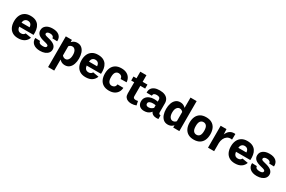

<svg xmlns="http://www.w3.org/2000/svg" viewBox="163 -2295 6064 4072"><g transform="rotate(30 3195.0 -259.0)"><path d="M185.5 -221.2H537.1Q541.5 -287.6 531.2 -345.5Q521 -403.3 491.9 -447.3Q462.9 -491.2 411.6 -516.1Q360.4 -541 283.2 -541Q202.1 -541 146.5 -506.8Q90.8 -472.7 62.3 -411.4Q33.7 -350.1 33.7 -268.1Q33.7 -186 61.8 -124.5Q89.8 -63 145.8 -28.8Q201.7 5.4 285.2 5.4Q378.4 5.4 437.5 -33.4Q496.6 -72.3 520.5 -141.6L377 -165.5Q368.2 -143.1 345.2 -129.2Q322.3 -115.2 290.5 -115.2Q241.7 -115.2 216.3 -144Q190.9 -172.9 185.5 -221.2ZM187 -318.4Q190.4 -370.6 218.3 -396.2Q246.1 -421.9 284.7 -421.9Q313.5 -421.9 335 -411.1Q356.4 -400.4 369.4 -377.7Q382.3 -355 384.8 -318.4Z M827.1 -541.5Q727.5 -541.5 669.4 -497.8Q611.3 -454.1 611.3 -379.4Q611.3 -317.4 656.7 -277.6Q702.1 -237.8 803.7 -214.8Q860.4 -202.1 885 -190.4Q909.7 -178.7 909.7 -157.7Q909.7 -135.7 888.2 -123.8Q866.7 -111.8 826.2 -111.8Q774.9 -111.8 748 -129.2Q721.2 -146.5 721.2 -179.2L602.1 -183.6Q595.2 -97.2 654.5 -46.1Q713.9 4.9 821.3 4.9Q888.7 4.9 939 -15.1Q989.3 -35.2 1017.1 -71.3Q1044.9 -107.4 1044.9 -155.8Q1044.9 -215.8 996.6 -256.6Q948.2 -297.4 842.3 -320.8Q788.6 -333 767.1 -343.5Q745.6 -354 745.6 -374Q745.6 -397.5 767.8 -410.6Q790 -423.8 828.1 -423.8Q871.6 -423.8 895.8 -406.5Q919.9 -389.2 919.9 -357.4L1039.6 -354Q1045.4 -442.4 989.3 -491.9Q933.1 -541.5 827.1 -541.5Z M1145.5 -536.6V215.3H1295.4V-536.6ZM1624.5 -268.6Q1624.5 -344.2 1603.3 -406Q1582 -467.8 1539.1 -504.4Q1496.1 -541 1431.2 -541Q1368.7 -541 1324.2 -506.8Q1279.8 -472.7 1247.6 -413.1L1288.6 -371.1Q1305.7 -397 1328.4 -409.2Q1351.1 -421.4 1376.5 -421.4Q1418.5 -421.4 1446.5 -382.3Q1474.6 -343.3 1474.6 -268.6Q1474.6 -194.3 1446.5 -154.5Q1418.5 -114.7 1376.5 -114.7Q1351.1 -114.7 1328.4 -127.2Q1305.7 -139.6 1288.6 -165.5L1247.6 -123Q1279.8 -63.5 1324.2 -29.3Q1368.7 4.9 1431.2 4.9Q1496.1 4.9 1539.1 -32Q1582 -68.8 1603.3 -130.9Q1624.5 -192.9 1624.5 -268.6Z M1837.9 -221.2H2189.5Q2193.8 -287.6 2183.6 -345.5Q2173.3 -403.3 2144.3 -447.3Q2115.2 -491.2 2064 -516.1Q2012.7 -541 1935.5 -541Q1854.5 -541 1798.8 -506.8Q1743.2 -472.7 1714.6 -411.4Q1686 -350.1 1686 -268.1Q1686 -186 1714.1 -124.5Q1742.2 -63 1798.1 -28.8Q1854 5.4 1937.5 5.4Q2030.8 5.4 2089.8 -33.4Q2148.9 -72.3 2172.9 -141.6L2029.3 -165.5Q2020.5 -143.1 1997.6 -129.2Q1974.6 -115.2 1942.9 -115.2Q1894 -115.2 1868.7 -144Q1843.3 -172.9 1837.9 -221.2ZM1839.4 -318.4Q1842.8 -370.6 1870.6 -396.2Q1898.4 -421.9 1937 -421.9Q1965.8 -421.9 1987.3 -411.1Q2008.8 -400.4 2021.7 -377.7Q2034.7 -355 2037.1 -318.4Z M2511.2 -541Q2426.8 -541 2370.4 -507.6Q2314 -474.1 2285.6 -412.8Q2257.3 -351.6 2257.3 -268.6Q2257.3 -185.5 2285.6 -124Q2314 -62.5 2370.4 -28.8Q2426.8 4.9 2511.2 4.9Q2583.5 4.9 2635.3 -20.8Q2687 -46.4 2716.1 -92.5Q2745.1 -138.7 2749 -200.2L2604.5 -202.6Q2599.6 -156.7 2573.2 -135.7Q2546.9 -114.7 2510.7 -114.7Q2463.9 -114.7 2435.8 -150.9Q2407.7 -187 2407.7 -269.5Q2407.7 -351.1 2435.8 -386.5Q2463.9 -421.9 2510.7 -421.9Q2546.9 -421.9 2573.2 -400.9Q2599.6 -379.9 2604.5 -334L2749 -336.9Q2745.1 -398.4 2716.1 -444.3Q2687 -490.2 2635.3 -515.6Q2583.5 -541 2511.2 -541Z M3156.2 -115.2Q3142.6 -111.8 3128.4 -110.1Q3114.3 -108.4 3101.6 -108.4Q3071.8 -108.4 3055.2 -121.1Q3038.6 -133.8 3038.6 -160.6V-677.7H2888.7V-143.6Q2888.7 -89.8 2912.1 -56.9Q2935.5 -23.9 2974.1 -9.3Q3012.7 5.4 3057.6 5.4Q3087.9 5.4 3118.9 -0.5Q3149.9 -6.3 3177.2 -17.1ZM2814.5 -418.5H3156.7V-516.1H2814.5Z M3447.3 -541.5Q3372.1 -541.5 3321.8 -519.3Q3271.5 -497.1 3247.3 -456.3Q3223.1 -415.5 3226.6 -358.9H3354.5Q3354.5 -393.6 3376.2 -409.2Q3397.9 -424.8 3440.4 -424.8Q3482.9 -424.8 3504.4 -408.7Q3525.9 -392.6 3525.9 -358.9V-142.1Q3525.9 -81.5 3552.2 -47.6Q3578.6 -13.7 3623.3 -2.4Q3668 8.8 3722.7 0.5V-90.8Q3695.8 -90.8 3685.8 -103.5Q3675.8 -116.2 3675.8 -141.1V-358.9Q3675.8 -413.1 3650.4 -454.3Q3625 -495.6 3574.2 -518.6Q3523.4 -541.5 3447.3 -541.5ZM3577.1 -154.8 3530.3 -164.6Q3523.4 -156.7 3512.7 -147Q3502 -137.2 3487.5 -128.7Q3473.1 -120.1 3455.1 -114.5Q3437 -108.9 3415.5 -108.9Q3380.9 -108.9 3364 -123.8Q3347.2 -138.7 3347.2 -164.1Q3347.2 -195.8 3377.4 -212.9Q3407.7 -230 3456.1 -230Q3477.1 -230 3496.8 -228Q3516.6 -226.1 3535.2 -221.2L3583 -298.3Q3548.8 -308.1 3512.5 -314.9Q3476.1 -321.8 3432.6 -321.8Q3375.5 -321.8 3325.7 -301.5Q3275.9 -281.2 3245.4 -241.2Q3214.8 -201.2 3214.8 -141.6Q3214.8 -72.3 3256.6 -33.4Q3298.3 5.4 3369.1 5.4Q3415.5 5.4 3450 -7.1Q3484.4 -19.5 3509 -41.7Q3533.7 -64 3550.3 -93Q3566.9 -122.1 3577.1 -154.8Z M4235.4 0V-734.4H4085V0ZM3756.3 -268.1Q3756.3 -192.4 3777.6 -130.6Q3798.8 -68.8 3841.8 -32.2Q3884.8 4.4 3949.7 4.4Q4012.2 4.4 4056.6 -29.8Q4101.1 -64 4133.3 -123.5L4092.3 -165.5Q4075.7 -139.6 4052.7 -127.4Q4029.8 -115.2 4004.4 -115.2Q3962.9 -115.2 3934.6 -154.3Q3906.2 -193.4 3906.2 -268.1Q3906.2 -342.3 3934.6 -382.1Q3962.9 -421.9 4004.4 -421.9Q4029.8 -421.9 4052.7 -409.4Q4075.7 -397 4092.3 -371.1L4133.3 -413.6Q4101.1 -473.1 4056.6 -507.3Q4012.2 -541.5 3949.7 -541.5Q3884.8 -541.5 3841.8 -504.6Q3798.8 -467.8 3777.6 -405.8Q3756.3 -343.8 3756.3 -268.1Z M4586.4 -421.9Q4633.3 -421.9 4661.4 -386.2Q4689.5 -350.6 4689.5 -268.1Q4689.5 -185.5 4661.9 -149.7Q4634.3 -113.8 4586.4 -113.8Q4539.1 -113.8 4511 -149.7Q4482.9 -185.5 4482.9 -268.1Q4482.9 -350.6 4511.2 -386.2Q4539.6 -421.9 4586.4 -421.9ZM4586.4 -541Q4502 -541 4445.6 -507.3Q4389.2 -473.6 4360.8 -412.4Q4332.5 -351.1 4332.5 -268.1Q4332.5 -185.1 4361.1 -123.5Q4389.6 -62 4446 -28.3Q4502.4 5.4 4586.4 5.4Q4670.4 5.4 4726.8 -28.3Q4783.2 -62 4811.5 -123.5Q4839.8 -185.1 4839.8 -268.1Q4839.8 -351.1 4811.8 -412.4Q4783.7 -473.6 4727.3 -507.3Q4670.9 -541 4586.4 -541Z M4937.5 -536.6V0H5087.4V-390.1L5080.1 -536.6ZM5293.5 -402.3 5295.4 -540Q5289.1 -541 5282.2 -541.7Q5275.4 -542.5 5268.6 -542.5Q5205.6 -542.5 5163.8 -513.2Q5122.1 -483.9 5097.4 -435.1Q5072.8 -386.2 5061.5 -326.9Q5050.3 -267.6 5048.3 -207.5L5087.4 -201.2Q5089.8 -257.3 5110.6 -304Q5131.3 -350.6 5168.7 -378.4Q5206.1 -406.2 5257.3 -406.2Q5276.9 -406.2 5293.5 -402.3Z M5494.6 -221.2H5846.2Q5850.6 -287.6 5840.3 -345.5Q5830.1 -403.3 5801 -447.3Q5772 -491.2 5720.7 -516.1Q5669.4 -541 5592.3 -541Q5511.2 -541 5455.6 -506.8Q5399.9 -472.7 5371.3 -411.4Q5342.8 -350.1 5342.8 -268.1Q5342.8 -186 5370.8 -124.5Q5398.9 -63 5454.8 -28.8Q5510.7 5.4 5594.2 5.4Q5687.5 5.4 5746.6 -33.4Q5805.7 -72.3 5829.6 -141.6L5686 -165.5Q5677.2 -143.1 5654.3 -129.2Q5631.3 -115.2 5599.6 -115.2Q5550.8 -115.2 5525.4 -144Q5500 -172.9 5494.6 -221.2ZM5496.1 -318.4Q5499.5 -370.6 5527.3 -396.2Q5555.2 -421.9 5593.8 -421.9Q5622.6 -421.9 5644 -411.1Q5665.5 -400.4 5678.5 -377.7Q5691.4 -355 5693.8 -318.4Z M6136.2 -541.5Q6036.6 -541.5 5978.5 -497.8Q5920.4 -454.1 5920.4 -379.4Q5920.4 -317.4 5965.8 -277.6Q6011.2 -237.8 6112.8 -214.8Q6169.4 -202.1 6194.1 -190.4Q6218.8 -178.7 6218.8 -157.7Q6218.8 -135.7 6197.3 -123.8Q6175.8 -111.8 6135.3 -111.8Q6084 -111.8 6057.1 -129.2Q6030.3 -146.5 6030.3 -179.2L5911.1 -183.6Q5904.3 -97.2 5963.6 -46.1Q6022.9 4.9 6130.4 4.9Q6197.8 4.9 6248 -15.1Q6298.3 -35.2 6326.2 -71.3Q6354 -107.4 6354 -155.8Q6354 -215.8 6305.7 -256.6Q6257.3 -297.4 6151.4 -320.8Q6097.7 -333 6076.2 -343.5Q6054.7 -354 6054.7 -374Q6054.7 -397.5 6076.9 -410.6Q6099.1 -423.8 6137.2 -423.8Q6180.7 -423.8 6204.8 -406.5Q6229 -389.2 6229 -357.4L6348.6 -354Q6354.5 -442.4 6298.3 -491.9Q6242.2 -541.5 6136.2 -541.5Z"/></g></svg>

Font: Estedad-FD-VF Thin
Style: Regular
Weight: 100
Designer: Amin Abedi
Version: Version 5.0